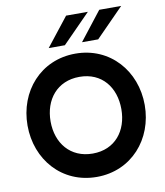

<svg xmlns="http://www.w3.org/2000/svg" viewBox="-105 -1086 1016 1181"><g transform="rotate(-10 403.5 -495.0)"><path d="M389 -1000 249 -822H350L525 -1000ZM596 -1000 457 -822H558L733 -1000ZM404 10C621 10 770 -162 770 -375C770 -588 621 -760 404 -760C186 -760 38 -588 38 -375C38 -162 186 10 404 10ZM404 -136C264 -136 182 -240 182 -375C182 -511 264 -615 404 -615C544 -615 624 -511 624 -375C624 -240 544 -136 404 -136Z"/></g></svg>

Font: Oakes Bold
Style: Regular
Weight: 700
Designer: Samuel Oakes
Foundry: Samuel Oakes
Version: Version 1.003;PS 001.003;hotconv 1.0.88;makeotf.lib2.5.64775